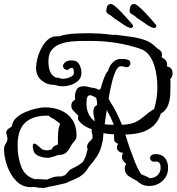

<svg xmlns="http://www.w3.org/2000/svg" viewBox="-27 -805 875 948"><path d="M186 123Q164 123 142 118Q138 118 133.5 118.5Q129 119 125 119Q91 119 66.5 100Q42 81 25.5 51.5Q9 22 1 -10Q-7 -42 -7 -67Q-7 -84 0.5 -94.5Q8 -105 10 -118Q9 -130 6.5 -138Q4 -146 4 -152Q4 -159 10 -165Q16 -171 32 -181Q34 -205 52.5 -222.5Q71 -240 98 -251.5Q125 -263 151.5 -269Q178 -275 195 -275Q238 -275 273.5 -260Q309 -245 330 -214Q351 -183 351 -134Q351 -119 339.5 -107Q328 -95 321 -81Q312 -62 299 -51Q286 -40 263 -40H261Q251 -36 240 -32.5Q229 -29 219 -27Q215 -25 211 -26H207Q185 -26 162 -36Q139 -46 136 -72Q135 -75 135 -78Q135 -81 135 -83Q135 -96 142 -96Q148 -96 156.5 -89Q165 -82 172.5 -75Q180 -68 182 -67Q187 -66 193.5 -64.5Q200 -63 207 -63Q212 -63 230 -68Q230 -80 248 -87L253 -89L259 -92V-95Q259 -103 259 -120Q259 -137 260.5 -154Q262 -171 264 -177L270 -194Q260 -201 248.5 -210.5Q237 -220 226 -224Q219 -227 216 -233Q213 -233 210.5 -233.5Q208 -234 205 -234Q135 -234 97.5 -199.5Q60 -165 60 -88Q60 -27 78.5 19.5Q97 66 146 80Q150 80 152.5 79.5Q155 79 157 79Q167 79 174 80Q181 81 191 81H207Q218 76 232.5 71Q247 66 266 66H277Q281 64 284.5 63Q288 62 292 61Q298 57 300 54L304 49Q308 44 314 37.5Q320 31 330 27Q361 13 383 -6Q389 -17 394 -27.5Q399 -38 401 -51Q402 -54 403 -59Q404 -64 406 -68Q405 -70 404 -73Q403 -76 403 -79Q403 -92 410 -100Q417 -108 421 -112L428 -119Q429 -123 429.5 -125.5Q430 -128 430 -131Q430 -141 427 -148Q424 -155 426 -167Q407 -173 391 -183Q375 -193 363 -208Q358 -213 358 -222Q358 -225 358.5 -227.5Q359 -230 360 -233L358 -235Q348 -246 336.5 -257Q325 -268 325 -284Q325 -303 344 -313Q344 -317 343.5 -320Q343 -323 343 -327Q343 -347 351.5 -363Q360 -379 385 -379Q395 -379 405 -377Q415 -375 425 -372Q442 -372 461 -361Q462 -362 466 -364L470 -367Q471 -373 477 -392Q483 -411 491 -430Q499 -449 505 -452L514 -475Q520 -488 535 -501Q550 -514 569 -514Q579 -514 587 -513.5Q595 -513 604 -510Q617 -506 617 -493Q617 -484 610 -477.5Q603 -471 592 -474Q581 -478 569 -478Q556 -478 545 -455.5Q534 -433 525 -396Q516 -359 509 -317L511 -314Q513 -312 513.5 -310Q514 -308 515 -306Q533 -279 548.5 -248Q564 -217 575 -189Q617 -190 641.5 -202Q666 -214 686 -232Q706 -250 734 -267Q742 -292 746 -320Q750 -348 750 -377Q750 -400 746.5 -428Q743 -456 734 -484Q725 -512 708.5 -533.5Q692 -555 666 -564Q606 -584 545.5 -593.5Q485 -603 421 -603H383Q355 -603 325 -600Q295 -597 269.5 -587.5Q244 -578 228 -558Q212 -538 212 -503Q212 -472 220.5 -451.5Q229 -431 249 -422Q255 -422 260.5 -421Q266 -420 271 -418L274 -417Q276 -417 278.5 -416.5Q281 -416 284 -416Q292 -416 304.5 -419Q317 -422 327.5 -428.5Q338 -435 338 -445Q338 -451 336.5 -460.5Q335 -470 326 -470Q323 -470 321 -469Q319 -468 318 -468Q313 -460 303 -460Q296 -460 290 -466Q284 -472 284 -479Q284 -485 288 -490Q297 -502 308 -504.5Q319 -507 326 -507Q353 -507 364 -487.5Q375 -468 375 -445Q375 -422 360 -407.5Q345 -393 324 -386Q303 -379 284 -379Q272 -379 261.5 -381Q251 -383 242 -386H239Q204 -386 177.5 -408.5Q151 -431 151 -471Q151 -489 157.5 -515Q164 -541 177 -566.5Q190 -592 209 -609Q228 -626 253 -626Q259 -626 262 -625Q299 -637 341.5 -639Q384 -641 421 -641Q438 -641 468.5 -639Q499 -637 535 -632Q541 -634 546 -633Q581 -628 618 -623.5Q655 -619 689 -607Q723 -595 748 -567Q759 -561 766 -554Q773 -547 773 -533Q773 -530 772 -527.5Q771 -525 770 -523L772 -522Q783 -516 790.5 -508Q798 -500 798 -486Q798 -485 798 -482Q798 -479 797 -477Q808 -476 816.5 -468Q825 -460 825 -441Q825 -432 821.5 -425.5Q818 -419 813 -413Q815 -407 815 -401Q815 -375 814 -344Q813 -313 803 -286Q793 -259 767 -244Q736 -142 592 -141L595 -131Q599 -119 603.5 -104Q608 -89 614 -72Q615 -71 615 -70Q615 -69 616 -67Q627 -36 639.5 -4.5Q652 27 665 47L671 56Q682 60 692.5 64.5Q703 69 709 73L712 75Q737 74 751.5 59.5Q766 45 766 24Q766 4 758.5 -2.5Q751 -9 735 -7Q725 -6 719.5 -12Q714 -18 714 -25Q714 -31 718.5 -36.5Q723 -42 731 -43Q734 -44 737 -44Q740 -44 743 -44Q772 -44 787.5 -25Q803 -6 803 24Q803 62 776 87.5Q749 113 709 113Q688 113 673.5 105.5Q659 98 648 87Q626 77 607.5 64Q589 51 589 25Q589 19 591 14Q593 9 596 4Q575 -13 575 -29Q575 -36 580 -51H579Q567 -51 558.5 -59Q550 -67 550 -77Q550 -86 556 -95Q537 -103 536.5 -115.5Q536 -128 536 -142Q510 -142 484 -148Q483 -132 481.5 -119.5Q480 -107 478 -102Q471 -63 453 -35Q435 -7 412 18Q403 35 390.5 48Q378 61 364 69Q343 81 313 92Q300 100 281 103Q264 107 247 111Q230 115 214 117Q208 119 201 121Q194 123 186 123ZM440 -206Q440 -216 437 -228.5Q434 -241 434 -254Q434 -264 438 -272.5Q442 -281 452 -287Q453 -297 451.5 -305.5Q450 -314 448 -322Q441 -326 434 -329.5Q427 -333 419 -335Q409 -335 404.5 -326.5Q400 -318 400 -294Q400 -263 411 -241.5Q422 -220 440 -206ZM535 -189Q528 -207 519.5 -225Q511 -243 500 -261Q497 -243 494.5 -225.5Q492 -208 490 -191Q501 -190 512.5 -189.5Q524 -189 535 -189ZM731 -667Q714 -672 701.5 -681Q689 -690 677 -698Q667 -705 656 -712Q645 -719 637 -727Q630 -731 621.5 -736.5Q613 -742 613 -751Q613 -762 617 -773.5Q621 -785 636 -785Q644 -785 659 -772Q674 -759 691 -741Q708 -723 721.5 -707.5Q735 -692 740 -686Q745 -681 745 -676Q745 -672 741 -669Q737 -666 731 -667ZM616 -667Q599 -672 586.5 -681Q574 -690 562 -698Q552 -705 541 -712Q530 -719 522 -727Q515 -731 506.5 -736.5Q498 -742 498 -751Q498 -762 502 -773.5Q506 -785 521 -785Q529 -785 544 -772Q559 -759 576 -741Q593 -723 606.5 -707.5Q620 -692 625 -686Q630 -681 630 -676Q630 -672 626 -669Q622 -666 616 -667Z"/></svg>

Font: Are You Serious
Style: Regular
Weight: 400
Designer: Robert E. Leuschke
Foundry: Robert E. Leuschke
Version: Version 1.100